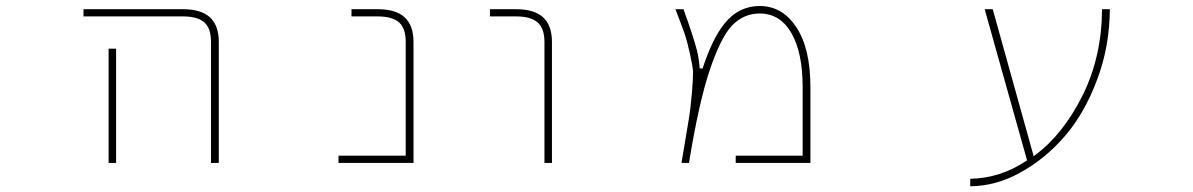

<svg xmlns="http://www.w3.org/2000/svg" viewBox="-20 -575 4040 650"><path d="M694.3 -23.4V-432.6Q694.3 -479.5 671.9 -499Q649.4 -519.5 598.6 -519.5H262.7V-543.9H598.6Q660.2 -543.9 690.4 -516.6Q720.7 -489.3 720.7 -432.6V-23.4ZM347.7 -23.4V-410.2H373V-23.4Z M1126 -23.4V-47.9H1353.5V-432.6Q1353.5 -479.5 1331.1 -499Q1308.6 -519.5 1257.8 -519.5H1169.9V-543.9H1257.8Q1320.3 -543.9 1349.6 -516.6Q1379.9 -489.3 1379.9 -432.6V-23.4Z M1823.2 -23.4V-432.6Q1823.2 -479.5 1799.8 -499Q1777.3 -519.5 1726.6 -519.5H1638.7V-543.9H1726.6Q1788.1 -543.9 1818.4 -516.6Q1848.6 -489.3 1848.6 -432.6V-23.4Z M2470.7 -23.4V-47.9H2697.3V-279.3Q2697.3 -397.5 2659.2 -462.9Q2621.1 -529.3 2551.8 -529.3Q2498 -529.3 2459 -489.3Q2420.9 -450.2 2382.8 -337.9Q2345.7 -227.5 2312.5 -23.4H2287.1Q2303.7 -125 2310.5 -163.1Q2317.4 -203.1 2322.3 -258.8Q2326.2 -305.7 2326.2 -326.2Q2326.2 -330.1 2326.2 -333Q2325.2 -349.6 2315.9 -392.1Q2306.6 -434.6 2298.8 -458Q2291 -480.5 2266.6 -543.9H2293.9Q2328.1 -449.2 2339.8 -403.3Q2346.7 -375 2348.6 -343.8L2358.4 -342.8Q2391.6 -444.3 2432.6 -495.1Q2457 -525.4 2486.8 -540Q2516.6 -554.7 2551.8 -554.7Q2589.8 -554.7 2620.6 -537.1Q2651.4 -519.5 2674.8 -484.4Q2723.6 -413.1 2723.6 -279.3V-23.4Z M3264.6 30.3Q3366.2 28.3 3454.1 -30.3L3457 -32.2L3313.5 -543.9H3340.8L3479.5 -45.9L3485.4 -50.8Q3579.1 -120.1 3645.5 -252.9Q3710 -383.8 3710.9 -543.9H3737.3Q3736.3 -416 3694.3 -305.7Q3652.3 -192.4 3585.4 -114.7Q3518.6 -37.1 3434.6 8.8Q3353.5 54.7 3264.6 55.7Z"/></svg>

Font: Mgen+ 1mn thin
Style: Regular
Weight: 100
Designer: [Source Han Sans]
Ryoko NISHIZUKA  (kana & ideographs); Paul D. Hunt (Latin, Greek & Cyrillic); Wenlong ZHANG  (bopomofo
Version: Version 1.059.20150602